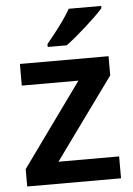

<svg xmlns="http://www.w3.org/2000/svg" viewBox="-54 -807 589 848"><g transform="rotate(-5 240.5 -383.0)"><path d="M448 0H32V-77L298 -446H47V-542H440V-457L179 -97H448ZM427 -756Q415 -742 394.5 -722Q374 -702 349.5 -680Q325 -658 301.5 -638.5Q278 -619 260 -606H176V-619Q192 -638 212 -663.5Q232 -689 251.5 -716.5Q271 -744 283 -766H427Z"/></g></svg>

Font: Noto Sans Thai SemiBold
Style: Regular
Weight: 600
Version: Version 2.001